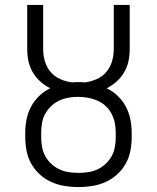

<svg xmlns="http://www.w3.org/2000/svg" viewBox="-20 -755 640 783"><path d="M300 8Q272 8 244 3.5Q216 -1 190 -12.5Q164 -24 143 -43Q122 -62 108 -86.5Q94 -111 88.5 -139Q83 -167 83 -195V-215Q83 -242 88.5 -269Q94 -296 107 -320.5Q120 -345 140 -364Q160 -383 185 -395Q163 -406 144.5 -422.5Q126 -439 113.5 -460.5Q101 -482 96 -506Q91 -530 91 -555V-735H156V-555Q156 -530 163 -505.5Q170 -481 186 -462Q202 -443 225.5 -432.5Q249 -422 274 -419Q280 -420 286.5 -420Q293 -420 300 -420Q307 -420 313.5 -420Q320 -420 326 -419Q351 -422 374.5 -432.5Q398 -443 414 -462Q430 -481 437 -505.5Q444 -530 444 -555V-735H509V-555Q509 -530 504 -506Q499 -482 486.5 -460.5Q474 -439 455.5 -422.5Q437 -406 415 -395Q440 -383 460 -364Q480 -345 493 -320.5Q506 -296 511.5 -269Q517 -242 517 -215V-195Q517 -167 511.5 -139Q506 -111 492 -86.5Q478 -62 457 -43Q436 -24 410 -12.5Q384 -1 356 3.5Q328 8 300 8ZM300 -50Q320 -50 340 -53Q360 -56 378 -64.5Q396 -73 411 -87Q426 -101 435.5 -118.5Q445 -136 448.5 -155.5Q452 -175 452 -195V-215Q452 -235 448 -254.5Q444 -274 434.5 -292Q425 -310 410 -323.5Q395 -337 376.5 -345Q358 -353 338 -356.5Q318 -360 298 -360Q278 -360 258.5 -356.5Q239 -353 221 -344.5Q203 -336 188.5 -322Q174 -308 164.5 -291Q155 -274 151.5 -254Q148 -234 148 -215V-195Q148 -175 151.5 -155.5Q155 -136 164.5 -118.5Q174 -101 189 -87Q204 -73 222 -64.5Q240 -56 260 -53Q280 -50 300 -50Z"/></svg>

Font: Iosevka Curly Light Extended
Style: Regular
Weight: 300
Width: 7
Monospace: yes
Designer: Belleve Invis
Foundry: Belleve Invis
Version: Version 11.1.0; ttfautohint (v1.8.3)